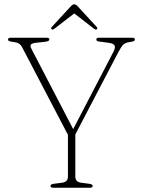

<svg xmlns="http://www.w3.org/2000/svg" viewBox="-20 -876 664 896"><path d="M412.5 -8.5Q412.5 0 400.5 0H227.5Q215.5 0 215.5 -8.5Q215.5 -16 229 -18L270.5 -23.5Q297 -27.5 297 -51.5V-247L83.5 -655Q73.5 -674.5 55 -678L34.5 -681.5Q23.5 -683 20.5 -685.8Q17.5 -688.5 17.5 -691.5Q17.5 -700 30 -700H195.5Q210.5 -700 210.5 -692Q210.5 -683.5 190.5 -681L149 -676.5Q130 -674.5 124.8 -668.8Q119.5 -663 125.5 -650.5L321.5 -273.5L509.5 -634.5Q519.5 -654 514.5 -663.8Q509.5 -673.5 485.5 -676.5L443.5 -682Q429.5 -683.5 429.5 -691.5Q429.5 -700 441.5 -700H597Q609.5 -700 609.5 -691.5Q609.5 -688.5 606.5 -685.5Q603.5 -682.5 592 -681L584 -679.5Q565 -677 555.5 -667.8Q546 -658.5 533.5 -635L331.5 -248.5V-51.5Q331.5 -27.5 357.5 -23.5L398.5 -18Q412.5 -15.5 412.5 -8.5ZM431 -739Q426.5 -736 418.5 -742L326.5 -813.5L234 -742Q226 -736 221.5 -739Q215.5 -743 222 -750.5L308.5 -844.5Q318.5 -856 326.5 -856Q334.5 -856 344.5 -844.5L431 -750.5Q437 -743.5 431 -739Z"/></svg>

Font: Fraunces 72pt Soft Thin
Style: Regular
Weight: 100
Version: Version 1.000;[b76b70a41]